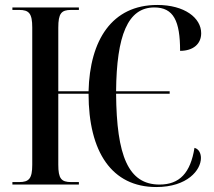

<svg xmlns="http://www.w3.org/2000/svg" viewBox="-20 -744 862 774"><path d="M610 10C736 10 790 -59 790 -107C790 -124 783 -143 764 -148C748 -47 704 0 623 0C497 0 450 -116 448 -366H664V-376H448C450 -601 495 -714 602 -714C680 -714 706 -659 706 -539C759 -539 791 -567 791 -610C791 -672 724 -724 614 -724C431 -724 342 -582 337 -376H215V-632C215 -690 227 -704 267 -704H298V-714H30V-704H57C97 -704 110 -690 110 -633V-80C110 -24 97 -10 57 -10H30V0H298V-10H267C227 -10 215 -24 215 -80V-366H337C337 -131 431 10 610 10Z"/></svg>

Font: Noto Serif Display Condensed Medium
Style: Regular
Weight: 500
Width: 3
Designer: Monotype Design Team
Foundry: Monotype Imaging Inc.
Version: Version 2.009